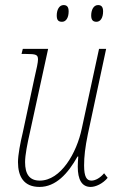

<svg xmlns="http://www.w3.org/2000/svg" viewBox="-20 -729 474 758"><path d="M361 -643C376 -643 387 -658 387 -684C387 -702 380 -709 367 -709C349 -709 340 -689 340 -668C340 -649 348 -643 361 -643ZM225 -643C240 -643 251 -658 251 -684C251 -702 244 -709 231 -709C213 -709 204 -689 204 -668C204 -649 211 -643 225 -643ZM338 9C358 9 386 -4 405 -27L391 -45C376 -27 357 -16 341 -16C322 -16 312 -31 312 -76C312 -110 316 -147 327 -200L399 -536H371L303 -222C283 -125 220 -16 137 -16C96 -16 79 -42 79 -89C79 -117 88 -162 98 -206L170 -536H70L65 -516H82C123 -516 130 -513 130 -494C130 -483 125 -459 116 -421L70 -206C60 -165 51 -117 51 -89C51 -32 74 9 136 9C200 9 248 -43 286 -111H289C288 -97 287 -83 287 -71C287 -20 303 9 338 9Z"/></svg>

Font: Noto Serif Condensed Thin
Style: Italic
Weight: 100
Width: 3
Italic angle: -12°
Designer: Monotype Design Team
Foundry: Monotype Imaging Inc.
Version: Version 2.013